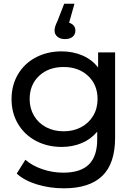

<svg xmlns="http://www.w3.org/2000/svg" viewBox="-20 -811 730 1031"><path d="M42 -278.8Q42 -354 76.9 -412.6Q111.8 -471.2 173.3 -503.2Q234.9 -535.2 311 -535.2Q371.1 -535.2 422.6 -513.2Q474.1 -491.2 506.8 -448.2V-529.8H598.1V-71.8Q598.1 67.4 529.1 133.8Q460 200.2 323.2 200.2Q248 200.2 179.9 179.7Q111.8 159.2 69.8 121.1L116.2 46.9Q153.3 79.1 207.8 97.7Q262.2 116.2 319.8 116.2Q412.6 116.2 457.3 72Q502 27.8 502 -62V-104Q467.8 -63 418.5 -42.5Q369.1 -22 311 -22Q234.9 -22 173.3 -54.4Q111.8 -86.9 76.9 -145.5Q42 -204.1 42 -278.8ZM139.2 -278.8Q139.2 -229 162.6 -189.5Q186 -149.9 227.5 -127.9Q269 -106 321.8 -106Q374 -106 415.5 -127.9Q457 -149.9 480.5 -189.5Q503.9 -229 503.9 -278.8Q503.9 -356 452.9 -403.6Q401.9 -451.2 321.8 -451.2Q240.7 -451.2 189.9 -403.6Q139.2 -356 139.2 -278.8ZM272.9 -647Q272.9 -667 288.1 -696.8L324.7 -791H379.9L351.1 -689Q366.7 -684.1 375.7 -673.6Q384.8 -663.1 384.8 -647Q384.8 -626 369.9 -613.5Q355 -601.1 329.1 -601.1Q303.2 -601.1 288.1 -614Q272.9 -627 272.9 -647Z"/></svg>

Font: Montserrat Medium
Style: Regular
Weight: 500
Designer: Julieta Ulanovsky
Foundry: Julieta Ulanovsky
Version: Version 7.200